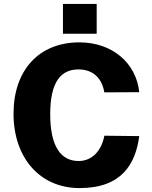

<svg xmlns="http://www.w3.org/2000/svg" viewBox="-20 -949 775 979"><path d="M473 -929H301V-777H473ZM385 -733C179 -733 49 -592 49 -369C49 -147 181 10 386 10C600 10 671 -112 690 -255L512 -257C499 -185 453 -128 381 -128C293 -128 236 -198 236 -367C236 -535 293 -595 380 -595C456 -595 500 -549 512 -478L690 -479C675 -627 553 -733 385 -733Z"/></svg>

Font: United Sans ExtraBold
Style: Regular
Weight: 800
Designer: Pablo Impallari, Rodrigo Fuenzalida (Modified by Dan O. Williams)
Version: Version 1.000;PS 001.000;hotconv 1.0.88;makeotf.lib2.5.64775